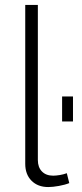

<svg xmlns="http://www.w3.org/2000/svg" viewBox="-20 -750 332 776"><path d="M82 -730H133V-103Q133 -74 149.5 -57Q166 -40 195 -40Q206 -40 221.5 -42.5Q237 -45 250 -50L260 -10Q243 -3 218 1.5Q193 6 175 6Q133 6 107.5 -19.5Q82 -45 82 -88ZM231 -259V-360H275V-259Z"/></svg>

Font: Oxford Sans
Style: Regular
Weight: 300
Designer: Matt McInerney, Pablo Impallari, Rodrigo Fuenzalida
Foundry: Matt McInerney, Pablo Impallari, Rodrigo Fuenzalida
Version: Version 3.000g; ttfautohint (v1.5) -l 8 -r 28 -G 28 -x 14 -D